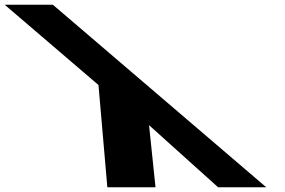

<svg xmlns="http://www.w3.org/2000/svg" viewBox="-396 -793 1206 813"><path d="M527.5 0 235.1 -263 262.5 0H58.5L21 -433L-376.2 -773H-172.2L731.5 0Z"/></svg>

Font: Hussar
Style: BdOpOblSeven
Weight: 700
Foundry: Cannot Into Space Fonts
Version: Version 2.00